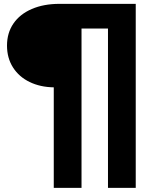

<svg xmlns="http://www.w3.org/2000/svg" viewBox="-20 -844 802 976"><path d="M15.6 -612.2Q15.6 -676.7 48.3 -724.4Q81.1 -772.2 141.7 -798.3Q202.2 -824.4 282.2 -824.4H670V111.1H528.9V-698.9H394.4V111.1H253.3V-400Q184.4 -401.1 130.6 -427.2Q76.7 -453.3 46.1 -501.1Q15.6 -548.9 15.6 -612.2Z"/></svg>

Font: Paperlogy 8 ExtraBold
Style: Regular
Weight: 800
Designer: redesigned by Lee Juim, glyphs from Gmarket Sans & Montserrat
Foundry: PT&
Version: Version 1.001